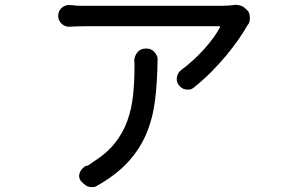

<svg xmlns="http://www.w3.org/2000/svg" viewBox="-20 -746 1240 798"><path d="M1007 -704Q1013 -699 1015.5 -691Q1018 -683 1018.5 -675Q1019 -667 1017.5 -659Q1016 -651 1012 -645L1011 -644V-645L1010 -643L1006 -637Q993 -613 970.5 -581Q948 -549 919.5 -514.5Q891 -480 856.5 -445.5Q822 -411 784 -381Q775 -373 759.5 -373.5Q744 -374 735 -381L730 -385Q722 -392 718 -401Q714 -410 714.5 -419.5Q715 -429 719.5 -438.5Q724 -448 733 -455Q759 -474 783.5 -496.5Q808 -519 829.5 -543Q851 -567 867.5 -590Q884 -613 894 -632Q896 -634 894.5 -635.5Q893 -637 891 -637H337Q321 -637 303 -636.5Q285 -636 268 -635Q260 -634 251.5 -637.5Q243 -641 236.5 -647Q230 -653 226 -661Q222 -669 222 -677V-682Q222 -691 226 -699.5Q230 -708 237 -714Q244 -720 253 -723Q262 -726 271 -725Q279 -725 285 -724Q291 -723 298 -722.5Q305 -722 314 -722H905Q916 -722 931 -723Q946 -724 960 -726Q968 -726 979 -723Q990 -720 996 -714ZM593 -544Q601 -544 608.5 -540Q616 -536 621.5 -530Q627 -524 631 -516.5Q635 -509 635 -501Q634 -411 625 -334Q616 -257 589 -192Q562 -127 512 -72.5Q462 -18 380 28Q371 33 357 31.5Q343 30 336 24L326 16Q306 0 309.5 -20.5Q313 -41 334 -55Q338 -57 340 -57Q342 -57 344 -57.5Q346 -58 351 -61.5Q356 -65 367 -73Q423 -108 457 -150.5Q491 -193 509 -243Q527 -293 533 -349.5Q539 -406 539 -468V-480Q539 -487 538 -494Q538 -503 541.5 -512Q545 -521 551 -528.5Q557 -536 565.5 -540Q574 -544 583 -544Z"/></svg>

Font: Maple Mono NF CN
Style: Regular
Weight: 400
Monospace: yes
Designer: subframe7536
Version: Version 7.000